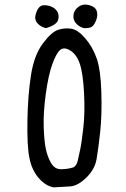

<svg xmlns="http://www.w3.org/2000/svg" viewBox="-20 -810 540 826"><path d="M211 -4Q176 -10 146.5 -44Q117 -78 106.5 -130.5Q96 -183 98 -293Q100 -403 113.5 -488Q127 -573 164 -622.5Q201 -672 229.5 -681.5Q258 -691 286.5 -686.5Q315 -682 346.5 -645.5Q378 -609 395.5 -560Q413 -511 416 -413.5Q419 -316 411 -242.5Q403 -169 395.5 -125.5Q388 -82 351.5 -46Q315 -10 280.5 -8Q246 -6 211 -4ZM296 -90Q310 -98 314.5 -119Q319 -140 325 -167Q331 -194 338.5 -260.5Q346 -327 341.5 -411Q337 -495 323.5 -535Q310 -575 283.5 -592Q257 -609 240 -596Q223 -583 205.5 -535Q188 -487 177 -406Q166 -325 168 -264.5Q170 -204 177 -170Q184 -136 199.5 -109Q215 -82 242.5 -82Q270 -82 296 -90ZM178 -689Q157 -693 142 -709Q127 -725 133.5 -748Q140 -771 151 -781Q162 -791 186.5 -786Q211 -781 223.5 -764.5Q236 -748 230.5 -725.5Q225 -703 178 -689ZM341 -689Q323 -693 308.5 -708Q294 -723 296 -744.5Q298 -766 317.5 -780.5Q337 -795 363.5 -788Q390 -781 396 -763Q402 -745 394 -724Q386 -703 376 -695.5Q366 -688 341 -689Z"/></svg>

Font: Kosefont JP
Style: Regular
Weight: 400
Designer: Nozomi Seto 瀬戸のぞみ
Version: Version 3.00;June 19, 2020